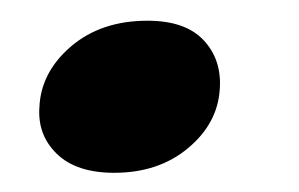

<svg xmlns="http://www.w3.org/2000/svg" viewBox="-20 -162 296 190"><path d="M93 9Q55.5 9 36.2 -9.8Q17 -28.5 19 -56Q20.5 -90.5 50.2 -116Q80 -141.5 126 -141.5Q163.5 -141.5 181.5 -122.2Q199.5 -103 197.5 -74Q195.5 -40 166.2 -15.5Q137 9 93 9Z"/></svg>

Font: Fraunces 72pt S100 SemiBold
Style: Italic
Weight: 600
Italic angle: -16°
Version: Version 1.000; ttfautohint (v1.8.3)